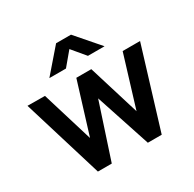

<svg xmlns="http://www.w3.org/2000/svg" viewBox="-167 -951 1137 1127"><g transform="rotate(-30 401.0 -387.5)"><path d="M212.5 -617.5 349 -775H450L586.5 -617.5H474L399.5 -706.5L325 -617.5ZM185 0 20 -541 138 -540 243.5 -193.5 350.5 -540H452L558.5 -193.5L664.5 -540H782.5L617.5 0H523.5L401 -371.5L279 0Z"/></g></svg>

Font: Manrope ExtraLight
Style: Bold
Weight: 700
Version: Version 4.504